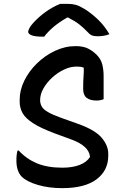

<svg xmlns="http://www.w3.org/2000/svg" viewBox="-20 -959 640 995"><path d="M372 -720Q410 -720 435 -708Q460 -696 481 -675Q503 -653 510 -625Q517 -597 517 -565V-445Q501 -438 480 -438Q447 -438 429 -452Q411 -466 411 -498Q411 -541 413 -564.5Q415 -588 414 -608Q405 -612 395.5 -613Q386 -614 376 -614Q345 -614 312 -598.5Q279 -583 251 -557.5Q223 -532 205.5 -501.5Q188 -471 188 -441V-436Q189 -420 197 -406Q205 -392 228 -378.5Q251 -365 295 -349L385 -317Q474 -285 507.5 -244.5Q541 -204 541 -163V-152Q541 -75 480 -29.5Q419 16 303 16Q233 16 176.5 -0.5Q120 -17 93 -43Q65 -71 65 -128Q65 -160 71 -179H77Q116 -136 170.5 -113Q225 -90 303 -90Q355 -90 392 -104Q429 -118 446 -145V-149Q440 -202 353 -235L263 -268Q191 -295 151.5 -320.5Q112 -346 97 -373Q82 -400 82 -431V-443Q82 -492 106 -541Q130 -590 171.5 -630.5Q213 -671 265 -695.5Q317 -720 372 -720ZM292 -939H331Q354 -939 372.5 -934Q391 -929 419 -912Q454 -890 487.5 -858Q521 -826 547 -782Q521 -771 485 -771Q466 -771 454.5 -776.5Q443 -782 432 -795Q413 -815 391.5 -832Q370 -849 333 -868H328Q283 -842 254.5 -817Q226 -792 209 -769H203Q160 -769 143 -776.5Q126 -784 126 -794Q126 -800 132 -812.5Q138 -825 153 -841Q179 -870 215.5 -896.5Q252 -923 292 -939Z"/></svg>

Font: Recursive Sn Csl St Med
Style: Regular
Weight: 500
Version: Version 1.079;hotconv 1.0.112;makeotfexe 2.5.65598; ttfautoh